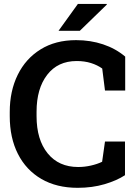

<svg xmlns="http://www.w3.org/2000/svg" viewBox="-20 -920 682 951"><path d="M364.7 10.3Q260.3 10.3 184.8 -33.7Q109.4 -77.6 68.8 -157.5Q28.3 -237.3 28.3 -344.7V-365.7Q28.3 -469.2 67.9 -549.6Q107.4 -629.9 181.2 -675.5Q254.9 -721.2 356.9 -721.2Q428.2 -721.2 490.5 -700.4Q552.7 -679.7 600.1 -639.6V-471.7H500L486.3 -580.6Q462.4 -597.7 430.7 -607.7Q398.9 -617.7 359.9 -617.7Q266.1 -617.7 213.6 -549.3Q161.1 -481 161.1 -366.7V-344.7Q161.1 -228 216.1 -160.4Q271 -92.8 367.2 -92.8Q398.9 -92.8 430.2 -99.9Q461.4 -106.9 485.8 -118.7L500 -218.8H599.1V-52.2Q558.1 -25.4 497.6 -7.6Q437 10.3 364.7 10.3ZM270 -767.6 365.7 -900.4H508.3L509.3 -897.5L375.5 -767.6Z"/></svg>

Font: Roboto Slab SemiBold
Style: Regular
Weight: 600
Designer: Google
Version: Version 2.001; ttfautohint (v1.8.3)